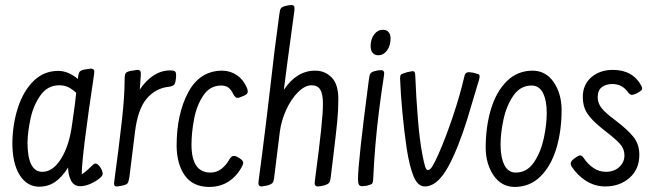

<svg xmlns="http://www.w3.org/2000/svg" viewBox="-20 -731 2591 761"><path d="M387 -42Q387 -34 372.5 -22.5Q358 -11 337.5 -2Q317 7 298 7Q273 7 261.5 -15.5Q250 -38 250 -67Q226 -29 198.5 -10Q171 9 134 9Q86 8 57.5 -38Q29 -84 29 -165Q30 -240 51.5 -305.5Q73 -371 113.5 -410.5Q154 -450 211 -450Q250 -450 289 -418V-421Q291 -441 295.5 -446.5Q300 -452 313 -455Q337 -459 339 -459Q349 -459 352 -454Q355 -449 353 -437Q304 -112 304 -40Q319 -49 340 -70Q353 -83 358 -83Q367 -83 377 -68.5Q387 -54 387 -42ZM282 -363Q266 -378 250.5 -385.5Q235 -393 215 -393Q169 -393 141 -354Q113 -315 101.5 -263Q90 -211 89 -167Q89 -50 148 -50Q190 -50 222.5 -102.5Q255 -155 266 -240Q280 -336 282 -363Z M493 -30Q490 -10 485.5 -4.5Q481 1 468 4Q448 8 444 8Q436 8 433.5 3.5Q431 -1 433 -13Q452 -154 463 -252Q474 -350 474 -416Q474 -436 478.5 -441.5Q483 -447 498 -450Q522 -454 524 -454Q533 -454 536 -449.5Q539 -445 538 -432L534 -376Q586 -452 655 -452Q668 -452 673 -448.5Q678 -445 678 -433Q678 -424 677 -418Q675 -400 669.5 -394.5Q664 -389 648 -387Q596 -381 561 -339.5Q526 -298 515 -208Z M808 10Q744 9 712.5 -35.5Q681 -80 680 -152Q680 -279 726 -365Q772 -451 862 -451Q894 -450 919 -433Q944 -416 958 -384Q962 -376 962 -368Q962 -358 948 -352L933 -346Q926 -343 921 -343Q913 -343 905 -357Q896 -376 885 -384Q874 -392 857 -392Q812 -392 785.5 -352Q759 -312 749 -258Q739 -204 739 -158Q739 -47 814 -47Q839 -47 858 -62Q877 -77 889 -99Q897 -113 907 -113Q913 -113 919 -110L931 -103Q944 -94 944 -86Q944 -80 940 -73Q921 -35 887.5 -12.5Q854 10 808 10Z M1050 -375Q1068 -537 1087 -673Q1089 -692 1093.5 -698Q1098 -704 1110 -707Q1125 -711 1134 -711Q1143 -711 1145.5 -706.5Q1148 -702 1147 -690Q1114 -449 1105 -375Q1156 -451 1229 -451Q1268 -451 1294.5 -424Q1321 -397 1321 -339Q1321 -293 1316.5 -248Q1312 -203 1302 -120L1291 -30Q1289 -11 1283.5 -5.5Q1278 0 1265 4Q1245 8 1241 8Q1232 8 1229 3Q1226 -2 1228 -14L1231 -38Q1260 -254 1260 -319Q1260 -358 1249.5 -375.5Q1239 -393 1215 -393Q1189 -393 1162 -366.5Q1135 -340 1115 -297Q1095 -254 1089 -208L1067 -30Q1065 -11 1059.5 -5.5Q1054 0 1041 4Q1021 8 1018 8Q1009 8 1006 3Q1003 -2 1005 -14Q1006 -21 1019.5 -125Q1033 -229 1050 -375Z M1459 -19Q1463 -102 1468 -157Q1479 -285 1502 -432Q1504 -443 1501 -448Q1498 -453 1490 -453Q1480 -453 1465 -449Q1453 -446 1448.5 -440Q1444 -434 1442 -415Q1399 -89 1399 -21Q1399 -5 1402.5 1Q1406 7 1417 7Q1420 7 1434 5Q1449 1 1453.5 -2Q1458 -5 1459 -19ZM1528 -579Q1528 -550 1514 -531Q1500 -512 1479 -512Q1465 -512 1457 -521.5Q1449 -531 1449 -548Q1449 -576 1463 -594.5Q1477 -613 1498 -613Q1512 -613 1520 -604Q1528 -595 1528 -579Z M1839 -445Q1824 -445 1821 -430Q1803 -352 1774 -266.5Q1745 -181 1717 -118Q1705 -91 1695 -74Q1685 -57 1676 -57Q1669 -57 1664.5 -72.5Q1660 -88 1654 -119Q1643 -176 1636 -263.5Q1629 -351 1626 -430Q1626 -440 1623.5 -444.5Q1621 -449 1615 -449Q1612 -449 1594 -445Q1573 -439 1569 -435Q1565 -431 1566 -414Q1568 -360 1575 -284.5Q1582 -209 1592 -142Q1603 -71 1619.5 -31.5Q1636 8 1664 8Q1708 8 1747 -54Q1769 -89 1794 -151Q1815 -204 1831 -255.5Q1847 -307 1879 -416Q1881 -426 1881 -427Q1881 -435 1876 -437Q1871 -439 1855 -443Z M2206 -297Q2206 -212 2185 -142.5Q2164 -73 2122 -31.5Q2080 10 2019 10Q1967 9 1936.5 -35.5Q1906 -80 1905 -144Q1905 -229 1926 -298.5Q1947 -368 1989 -409.5Q2031 -451 2092 -451Q2144 -450 2174.5 -405.5Q2205 -361 2206 -297ZM2147 -283Q2147 -333 2132 -362.5Q2117 -392 2087 -392Q2042 -392 2014.5 -351.5Q1987 -311 1975.5 -257Q1964 -203 1964 -158Q1964 -108 1979 -77.5Q1994 -47 2024 -47Q2069 -47 2096.5 -88Q2124 -129 2135.5 -183.5Q2147 -238 2147 -283Z M2407 -398Q2382 -398 2365.5 -385.5Q2349 -373 2349 -346Q2349 -322 2364.5 -302.5Q2380 -283 2418 -255Q2468 -217 2491 -188Q2514 -159 2514 -117Q2514 -60 2475 -26Q2436 8 2379 8Q2338 8 2303 -14Q2268 -36 2245 -72Q2242 -78 2242 -83Q2242 -94 2261 -106Q2273 -115 2280 -115Q2287 -115 2294 -104Q2310 -80 2332.5 -65Q2355 -50 2381 -50Q2414 -50 2434.5 -69Q2455 -88 2455 -115Q2455 -141 2437.5 -160.5Q2420 -180 2386 -206L2366 -222Q2328 -252 2309 -279.5Q2290 -307 2290 -347Q2290 -396 2324 -425Q2358 -454 2409 -454Q2488 -454 2522 -391Q2525 -385 2525 -381Q2525 -375 2520 -371Q2515 -367 2502 -360Q2490 -355 2485 -355Q2476 -355 2468 -367Q2445 -398 2407 -398Z"/></svg>

Font: Farsan
Style: Regular
Weight: 400
Version: Version 1.001g;PS 1.001;hotconv 1.0.86;makeotf.lib2.5.63406 